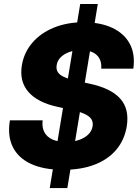

<svg xmlns="http://www.w3.org/2000/svg" viewBox="-20 -852 707 976"><path d="M232.9 104 387.7 -831.5H477.1L322.3 104ZM300.8 11.2Q203.6 11.2 138.7 -18.3Q73.7 -47.9 45.4 -104.2Q17.1 -160.6 30.3 -240.2H196.8Q192.4 -205.6 205.1 -180.9Q217.8 -156.2 245.8 -143.3Q273.9 -130.4 314.9 -130.4Q352.1 -130.4 381.1 -140.4Q410.2 -150.4 428.5 -168.2Q446.8 -186 450.7 -210Q454.1 -230.5 444.6 -245.8Q435.1 -261.2 410.4 -272.7Q385.7 -284.2 344.2 -293L272 -309.1Q171.9 -330.6 124.8 -384.3Q77.6 -438 91.3 -521Q102.5 -586.4 145 -635.5Q187.5 -684.6 254.2 -711.7Q320.8 -738.8 403.8 -738.8Q490.7 -738.8 551.3 -710.2Q611.8 -681.6 639.9 -628.9Q668 -576.2 657.7 -502.9H494.6Q498 -547.9 471.4 -572.5Q444.8 -597.2 392.1 -597.2Q358.9 -597.2 332 -587.4Q305.2 -577.6 288.3 -560.5Q271.5 -543.5 268.1 -521Q264.6 -500.5 273.7 -485.8Q282.7 -471.2 305.4 -460.7Q328.1 -450.2 366.2 -441.9L428.2 -428.2Q485.4 -416.5 525.6 -397.5Q565.9 -378.4 590.3 -351.6Q614.7 -324.7 623 -289.6Q631.3 -254.4 624.5 -210.4Q612.8 -140.1 570.8 -90.6Q528.8 -41 460.4 -14.9Q392.1 11.2 300.8 11.2Z"/></svg>

Font: Inter 28pt ExtraBold
Style: Italic
Weight: 800
Italic angle: -9.3988°
Designer: Rasmus Andersson
Foundry: rsms
Version: Version 4.001;git-66647c0bb